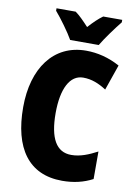

<svg xmlns="http://www.w3.org/2000/svg" viewBox="-100 -991 751 1065"><g transform="rotate(10 275.0 -458.5)"><path d="M235 -767H396C420 -808 470 -876 500 -913V-927H393C369 -910 344 -886 315 -854C286 -885 263 -909 238 -927H130V-913C160 -879 214 -805 235 -767ZM343 -574C391 -574 432 -557 474 -530L524 -674C462 -708 397 -724 333 -724C150 -724 43 -574 43 -355C43 -125 137 10 326 10C390 10 446 -3 497 -30V-185C449 -160 403 -140 351 -140C267 -140 226 -212 226 -354C226 -491 268 -574 343 -574Z"/></g></svg>

Font: Noto Sans Condensed Black
Style: Regular
Weight: 900
Width: 3
Designer: Monotype Design Team
Foundry: Monotype Imaging Inc.
Version: Version 2.013